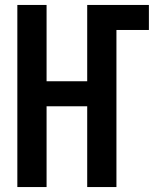

<svg xmlns="http://www.w3.org/2000/svg" viewBox="-20 -755 640 775"><path d="M50 0V-735H168V-427H332V-735H581V-634H450V0H332V-326H168V0Z"/></svg>

Font: Iosevka SS04 Extended
Style: Bold
Weight: 700
Width: 7
Monospace: yes
Designer: Belleve Invis
Foundry: Belleve Invis
Version: Version 19.0.0; ttfautohint (v1.8.4)